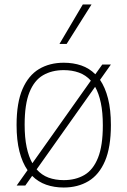

<svg xmlns="http://www.w3.org/2000/svg" viewBox="-20 -828 569 857"><path d="M426.5 -471.5Q449.5 -438 462.2 -388.2Q475 -338.5 475 -270Q475 -171 448.8 -109.5Q422.5 -48 375 -19.5Q327.5 9 264.5 9Q222 9 186.2 -3.5Q150.5 -16 123.5 -43L93 0H54.5L103 -68.5Q79.5 -102 66.8 -152Q54 -202 54 -270Q54 -369.5 80.5 -430.5Q107 -491.5 154.2 -519.8Q201.5 -548 264.5 -548Q307 -548 342.8 -535.8Q378.5 -523.5 405.5 -496.5L436.5 -540H475ZM264.5 -515Q211.5 -515 172.2 -492.2Q133 -469.5 111.5 -416.2Q90 -363 90 -271.5Q90 -213.5 99 -171Q108 -128.5 124.5 -99.5L385.5 -468Q363 -493 332.2 -504Q301.5 -515 264.5 -515ZM264.5 -24Q317.5 -24 356.8 -47Q396 -70 417.5 -123.8Q439 -177.5 439 -268.5Q439 -326.5 430 -369Q421 -411.5 404.5 -440.5L143.5 -72Q166 -46.5 196.5 -35.2Q227 -24 264.5 -24ZM245.5 -632 349.5 -808H388.5L277.5 -632Z"/></svg>

Font: Encode Sans Th
Style: Regular
Weight: 100
Designer: Multiple Designers
Foundry: Impallari Type
Version: Version 3.002; ttfautohint (v1.8.3) -l 8 -r 50 -G 200 -x 14 